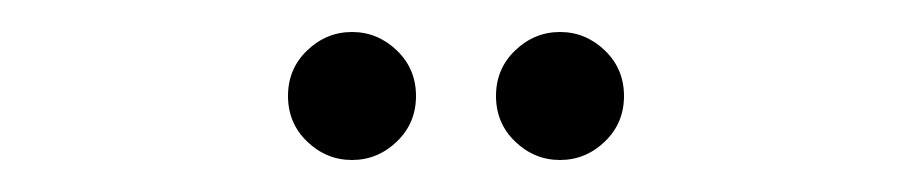

<svg xmlns="http://www.w3.org/2000/svg" viewBox="-20 -770 569 120"><path d="M160 -710Q160 -727 172 -738.5Q184 -750 200 -750Q216 -750 228 -738.5Q240 -727 240 -710Q240 -693 228 -681.5Q216 -670 200 -670Q184 -670 172 -681.5Q160 -693 160 -710ZM330 -750Q346 -750 358 -738.5Q370 -727 370 -710Q370 -693 358 -681.5Q346 -670 330 -670Q314 -670 302 -681.5Q290 -693 290 -710Q290 -727 302 -738.5Q314 -750 330 -750Z"/></svg>

Font: Eudoxus Sans ExtraLight
Style: Regular
Weight: 200
Designer: Stijn de Vries
Foundry: tokotype
Version: Version 2.005